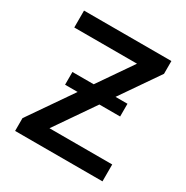

<svg xmlns="http://www.w3.org/2000/svg" viewBox="-166 -867 978 1007"><g transform="rotate(30 323.0 -363.5)"><path d="M59.7 0H588.8V-102.3H208.8L373.2 -340.9H498.9V-418H426.5L586.3 -649.9V-727.3H57.2V-625H437.1L294.4 -418H165.5V-340.9H241.5L59.7 -77.4Z"/></g></svg>

Font: Magic Ui Pro Semi Bold
Style: Regular
Weight: 600
Designer: Stefan Endress, Andreas Faust
Version: Version 1.000;FEAKit 1.0